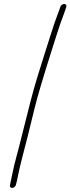

<svg xmlns="http://www.w3.org/2000/svg" viewBox="-20 -714 352 961"><path d="M301.3 -694C297.3 -694 293.4 -692.7 289.6 -690C285.7 -687.3 283.1 -683.7 281.6 -679L278.1 -668C275.8 -660.7 271 -647.8 263.9 -629.5C256.8 -611.2 246.6 -581.3 233.6 -540L206.6 -455C197.1 -425 183.6 -381.8 166.1 -325.5C148.6 -269.2 122.7 -171 88.3 -31C79.2 6.3 70.4 40.3 62 71C53.6 101.7 47.4 127.7 43.3 149C39.2 170.3 35.8 186.3 33.1 197L30 213C28.8 217 29.4 220.3 31.9 223C34.3 225.7 37.6 226.8 41.8 226.5C45.9 226.2 49.8 224.3 53.5 221C57.2 217.7 59.4 214 60 210L64 194C73.9 144.4 83.5 102.6 92.8 68.5C101.1 38.2 109.8 4.3 119 -33L153.3 -173C167 -229 194.8 -323 236.6 -455L263.6 -540C276.2 -580 288 -614 298.9 -642C302.5 -651.3 305.6 -660 308.1 -668L311.6 -679C313.1 -683.7 312.7 -687.3 310.6 -690C308.4 -692.7 305.3 -694 301.3 -694Z"/></svg>

Font: Proton
Style: ExBdExtSuIt
Weight: 500
Version: Version 1.017